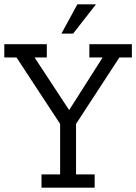

<svg xmlns="http://www.w3.org/2000/svg" viewBox="-20 -872 633 892"><path d="M259.3 -296.3 56.8 -604.9H0V-666.7H197.5V-604.9H140.7L301.2 -360.5L456.8 -604.9H395.1V-666.7H592.6V-604.9H534.6L333.3 -296.3V-61.7H419.8V0H172.8V-61.7H259.3ZM339.5 -851.9H425.9L319.8 -716H265.4Z"/></svg>

Font: Slabo 27px
Style: Regular
Weight: 400
Version: Version 1.02 Build 003a